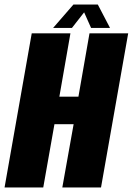

<svg xmlns="http://www.w3.org/2000/svg" viewBox="-53 -821 582 841"><path d="M-33 0 86 -675H255.5L207 -397.5H290.5L339 -675H508.5L389.5 0H220L269.5 -277H185.5L136.5 0ZM179.5 -698.5 268.5 -801H375.5L429 -698.5H346L315.5 -767L262 -698.5Z"/></svg>

Font: Anybody Condensed ExtraBold
Style: Italic
Weight: 800
Width: 3
Italic angle: -10°
Designer: Tyler Finck
Foundry: Etcetera Type Company
Version: Version 1.010; ttfautohint (v1.8.3) -l 8 -r 50 -G 200 -x 14 